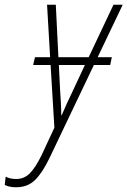

<svg xmlns="http://www.w3.org/2000/svg" viewBox="-130 -549 539 812"><path d="M-62 243Q-78 243 -90.5 240Q-103 237 -110 233L-106 198Q-97 203 -86 205.5Q-75 208 -61 208Q-28 208 -4 184Q20 160 46 107L100 -9L84 -274H10L18 -307H82L69 -529H106L117 -307H245L350 -529H389L283 -307H343L336 -274H267L80 118Q50 181 18.5 212Q-13 243 -62 243ZM129 -62H131Q141 -85 154 -114Q167 -143 179 -167L229 -274H119L124 -170Q126 -143 127.5 -114Q129 -85 129 -62Z"/></svg>

Font: Noto Sans Condensed ExtraLight
Style: Italic
Weight: 200
Width: 3
Italic angle: -12°
Designer: Monotype Design Team
Foundry: Monotype Imaging Inc.
Version: Version 2.013; ttfautohint (v1.8.4.7-5d5b)